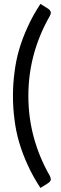

<svg xmlns="http://www.w3.org/2000/svg" viewBox="-20 -795 307 962"><path d="M122.1 -314.5Q122.1 -207 149.4 -106.4Q176.8 -5.9 229.5 85.9Q234.4 95.7 234.4 102.5Q235.4 106.4 233.4 109.4Q229.5 117.2 221.7 122.1Q209 130.9 182.6 146.5Q144.5 88.9 119.1 32.2Q92.8 -24.4 76.2 -81.1Q59.6 -137.7 52.7 -195.3Q44.9 -253.9 44.9 -314.5Q44.9 -375 52.7 -432.6Q59.6 -491.2 76.2 -547.9Q92.8 -604.5 119.1 -661.1Q144.5 -717.8 182.6 -775.4Q195.3 -767.6 221.7 -751Q229.5 -746.1 233.4 -737.3Q237.3 -729.5 229.5 -714.8Q176.8 -623 149.4 -522.5Q122.1 -421.9 122.1 -314.5Z"/></svg>

Font: Lato
Style: Regular
Weight: 400
Designer: Lukasz Dziedzic with Adam Twardoch and Botio Nikoltchev
Version: Version 2.015; 2015-08-06; http://www.latofonts.com/